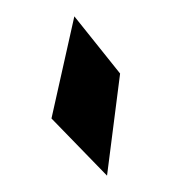

<svg xmlns="http://www.w3.org/2000/svg" viewBox="-20 -901 217 235"><path d="M43 -756 111 -686 127 -811 71 -881Z"/></svg>

Font: bitstorm
Style: cn
Weight: 400
Version: Version 0.2